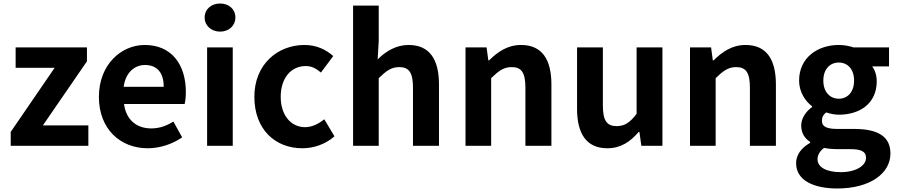

<svg xmlns="http://www.w3.org/2000/svg" viewBox="-20 -830 5107 1093"><path d="M41 0H483V-116H224L475 -481V-560H69V-444H291L41 -79Z M821 14C891 14 962 -10 1017 -48L967 -138C927 -113 887 -99 841 -99C758 -99 698 -147 686 -238H1031C1035 -252 1038 -279 1038 -306C1038 -461 958 -574 804 -574C669 -574 543 -461 543 -279C543 -95 665 14 821 14ZM684 -336C695 -418 747 -460 805 -460C878 -460 912 -412 912 -336Z M1159 0H1305V-560H1159ZM1233 -650C1283 -650 1320 -684 1320 -730C1320 -778 1283 -810 1233 -810C1183 -810 1145 -778 1145 -730C1145 -684 1183 -650 1233 -650Z M1701 14C1763 14 1831 -7 1884 -54L1826 -151C1795 -126 1757 -106 1717 -106C1636 -106 1578 -174 1578 -279C1578 -385 1636 -454 1721 -454C1753 -454 1779 -441 1807 -417L1877 -511C1836 -547 1783 -574 1713 -574C1562 -574 1428 -465 1428 -279C1428 -94 1546 14 1701 14Z M1990 0H2136V-385C2178 -426 2207 -448 2253 -448C2308 -448 2331 -417 2331 -331V0H2479V-349C2479 -490 2427 -574 2306 -574C2237 -574 2178 -540 2130 -492L2136 -597V-798H1990Z M2630 -560V0H2776V-385C2818 -426 2847 -448 2893 -448C2948 -448 2971 -417 2971 -331V0H3119V-349C3119 -490 3067 -574 2946 -574C2870 -574 2813 -535 2764 -486H2760L2750 -560Z M3265 -560V-210C3265 -70 3318 14 3437 14C3514 14 3568 -23 3616 -79H3620L3631 0H3751V-560H3604V-182C3566 -132 3536 -112 3490 -112C3436 -112 3412 -142 3412 -229V-560Z M3908 -560V0H4054V-385C4096 -426 4125 -448 4171 -448C4226 -448 4249 -417 4249 -331V0H4397V-349C4397 -490 4345 -574 4224 -574C4148 -574 4091 -535 4042 -486H4038L4028 -560Z M4746 243C4933 243 5049 157 5049 44C5049 -54 4977 -96 4842 -96H4747C4681 -96 4659 -112 4659 -142C4659 -164 4667 -177 4683 -190C4707 -182 4733 -177 4755 -177C4875 -177 4971 -241 4971 -367C4971 -402 4960 -433 4945 -452H5041V-560H4839C4816 -568 4786 -574 4755 -574C4636 -574 4529 -503 4529 -371C4529 -306 4565 -253 4603 -225V-221C4570 -197 4541 -158 4541 -116C4541 -70 4563 -41 4592 -22V-17C4541 12 4512 52 4512 99C4512 198 4614 243 4746 243ZM4755 -268C4706 -268 4667 -305 4667 -371C4667 -437 4705 -474 4755 -474C4805 -474 4842 -437 4842 -371C4842 -305 4804 -268 4755 -268ZM4768 150C4685 150 4634 123 4634 76C4634 53 4646 31 4671 12C4691 16 4715 19 4749 19H4817C4877 19 4910 29 4910 69C4910 113 4852 150 4768 150Z"/></svg>

Font: Kinto Sans
Style: Bold
Weight: 700
Designer: Authors: Ryoko NISHIZUKA  (kana & ideographs); Paul D. Hunt (Latin, Greek & Cyrillic); Wenlong ZHANG  (bopomofo); Sandol
Foundry: Adobe Systems Incorporated, ookami Inc.
Version: Version 0.001